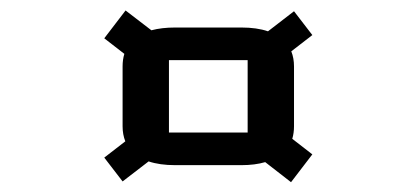

<svg xmlns="http://www.w3.org/2000/svg" viewBox="-20 -559 811 374"><path d="M321.3 -505.4H450.2Q480.5 -505.4 502 -498L552.7 -537.1L588.4 -490.7L547.4 -459Q552.7 -445.8 552.7 -429.7V-313Q552.7 -299.8 549.3 -288.6L588.4 -258.3L546.9 -204.1L496.6 -243.2Q476.6 -237.3 450.2 -237.3H321.3Q291 -237.3 269.5 -244.6L218.8 -205.6L183.1 -252L224.1 -283.7Q218.8 -296.9 218.8 -313V-429.7Q218.8 -442.9 222.2 -454.1L183.1 -484.4L224.6 -538.6L274.9 -500Q294.9 -505.4 321.3 -505.4ZM462.4 -441.9H309.1V-300.8H462.4Z"/></svg>

Font: Squarish Sans CT
Style: Regular
Weight: 400
Version: Version 0.9